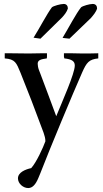

<svg xmlns="http://www.w3.org/2000/svg" viewBox="-20 -710 520 973"><path d="M332 -514 441 -619C452 -632 467 -649 472 -667C472 -680 465 -690 450 -690C434 -690 399 -680 391 -673C365 -641 328 -569 297 -518ZM185 -514 295 -622C306 -634 319 -650 324 -667C324 -680 317 -690 303 -690C287 -690 251 -680 243 -673C218 -640 181 -568 150 -519ZM478 -440C450 -439 427 -439 395 -439C375 -439 361 -440 344 -440H304V-423L306 -414C345 -410 359 -399 359 -378C359 -337 295 -195 265 -121C238 -193 212 -265 184 -338L177 -356C173 -366 171 -380 171 -387C171 -406 188 -410 217 -414C218 -418 218 -421 218 -425V-440H189C170 -440 152 -439 128 -439H120C87 -439 61 -440 33 -440H4V-414C57 -410 63 -392 84 -341C118 -257 161 -146 201 -37C206 -22 210 -9 210 6C199 37 164 114 138 142C110 148 71 163 71 194C71 220 97 243 123 243C145 243 161 224 174 193L184 169C233 42 350 -238 396 -342C419 -394 431 -409 478 -414Z"/></svg>

Font: Sibila
Style: Regular
Weight: 400
Designer: Stefan Peev
Foundry: Context Ltd
Version: Version 1.000